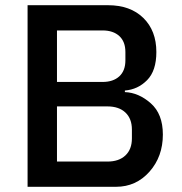

<svg xmlns="http://www.w3.org/2000/svg" viewBox="-20 -718 699 738"><path d="M86 0V-698H395Q481 -698 531 -649Q581 -600 581 -518Q581 -446 545.5 -410Q510 -374 460 -370V-364Q513 -362 559.5 -321Q606 -280 606 -201Q606 -116 554.5 -58Q503 0 426 0ZM199 -309V-97H393Q437 -97 462 -120.5Q487 -144 487 -186V-220Q487 -262 462 -285.5Q437 -309 393 -309ZM199 -601V-403H374Q415 -403 438.5 -424.5Q462 -446 462 -486V-518Q462 -558 438.5 -579.5Q415 -601 374 -601Z"/></svg>

Font: IBM Plex Sans Medm
Style: Regular
Weight: 500
Designer: Mike Abbink, Paul van der Laan, Pieter van Rosmalen
Foundry: Bold Monday
Version: Version 3.005